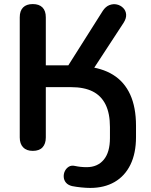

<svg xmlns="http://www.w3.org/2000/svg" viewBox="-20 -733 740 943"><path d="M423 190Q404 190 379 187.5Q354 185 334 181Q314 176 304 164Q294 152 293 136.5Q292 121 298.5 107.5Q305 94 317.5 86Q330 78 348 82Q362 85 376 86.5Q390 88 406 88Q459 88 489.5 51.5Q520 15 520 -55V-109Q520 -176 498.5 -219.5Q477 -263 435 -284Q393 -305 329 -305H205V-58Q205 -27 189 -9.5Q173 8 141 8Q110 8 93.5 -9.5Q77 -27 77 -58V-648Q77 -680 93.5 -696.5Q110 -713 141 -713Q172 -713 188.5 -696.5Q205 -680 205 -648V-412H333L301 -389L485 -680Q499 -701 517.5 -708Q536 -715 554 -711Q572 -707 585 -694Q598 -681 599.5 -662Q601 -643 587 -621L419 -364L398 -407Q480 -400 535.5 -365.5Q591 -331 619.5 -268.5Q648 -206 648 -115V-60Q648 20 620.5 76Q593 132 542.5 161Q492 190 423 190Z"/></svg>

Font: Nunito
Style: Bold
Weight: 700
Designer: Vernon Adams
Foundry: Vernon Adams
Version: Version 3.602